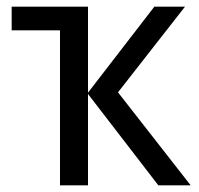

<svg xmlns="http://www.w3.org/2000/svg" viewBox="-20 -556 596 576"><path d="M535 -536 334 -279 552 0H455L244 -274V0H160V-465H15V-536H244V-278L443 -536Z"/></svg>

Font: Noto Sans SemiCondensed
Style: Regular
Weight: 400
Width: 4
Designer: Monotype Design Team
Foundry: Monotype Imaging Inc.
Version: Version 2.013; ttfautohint (v1.8.4.7-5d5b)